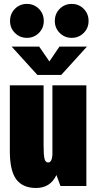

<svg xmlns="http://www.w3.org/2000/svg" viewBox="-20 -926 490 956"><path d="M30 -821.5Q30 -857.5 54.2 -882Q78.5 -906.5 114 -906.5Q149.5 -906.5 173.8 -882Q198 -857.5 198 -821.5Q198 -786 173.5 -761.8Q149 -737.5 114 -737.5Q79 -737.5 54.5 -761.8Q30 -786 30 -821.5ZM253 -821.5Q253 -857.5 277.2 -882Q301.5 -906.5 337 -906.5Q372.5 -906.5 396.8 -882Q421 -857.5 421 -821.5Q421 -786 396.5 -761.8Q372 -737.5 337 -737.5Q302 -737.5 277.5 -761.8Q253 -786 253 -821.5ZM413 -694 285 -553H166L38 -694H175L226 -620L276 -694ZM159.5 10Q93.5 10 61.2 -32.8Q29 -75.5 29 -173V-501H197V-204Q197 -153 201.8 -135Q206.5 -117 219.5 -117Q238.5 -117 241 -155V-501H410V0H281L261 -54.5Q230.5 10 159.5 10Z"/></svg>

Font: League Mono Condensed ExtraBold
Style: Regular
Weight: 800
Width: 1
Designer: Tyler Finck
Foundry: The League of Moveable Type / Tyler Finck
Version: Version 2.210